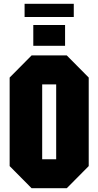

<svg xmlns="http://www.w3.org/2000/svg" viewBox="-20 -994 520 1015"><path d="M31 -116V-584L147 -701H333L449 -584V-116L333 1H147ZM203 -548V-152H277V-548ZM156 -752V-862H324V-752ZM110 -904V-974H370V-904Z"/></svg>

Font: Tektur Condensed
Style: Bold
Weight: 700
Width: 3
Designer: Adam Jagosz
Foundry: Adam Jagosz
Version: Version 1.005;gftools[0.9.30]